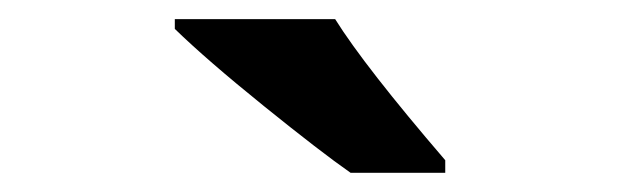

<svg xmlns="http://www.w3.org/2000/svg" viewBox="-20 -786 647 200"><path d="M162.1 -766.1H329.1Q359.9 -716.8 443.8 -619.1V-606H345.2Q314.5 -627.4 254.9 -675.5Q195.3 -723.6 162.1 -755.9Z"/></svg>

Font: NotoSans-Bold
Style: Bold
Weight: 700
Designer: Monotype Design team
Foundry: Monotype Imaging Inc.
Version: Version 1.04